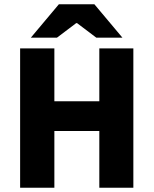

<svg xmlns="http://www.w3.org/2000/svg" viewBox="-20 -877 718 897"><path d="M74 0V-651H234V-404H444V-651H603V0H444V-265H234V0ZM124 -701 255 -857H421L552 -701H430L340 -769H336L246 -701Z"/></svg>

Font: Source Sans 3 ExtraBold
Style: Regular
Weight: 800
Designer: Paul D. Hunt
Foundry: Adobe
Version: Version 3.052;hotconv 1.1.0;makeotfexe 2.6.0